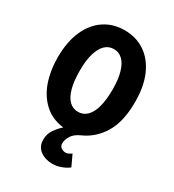

<svg xmlns="http://www.w3.org/2000/svg" viewBox="-210 -782 1020 1126"><g transform="rotate(30 300.0 -218.5)"><path d="M322.2 227.3Q273.2 227.3 239.3 202.1Q205.5 176.9 205.5 131.1Q205.5 90.4 227.2 60Q248.9 29.6 271.6 10.4Q193 0.8 141 -46.7Q89.1 -94.2 63.5 -167.4Q37.9 -240.6 37.9 -328.7Q37.9 -435.2 71 -510Q104.2 -584.9 163.3 -624.3Q222.4 -663.8 300 -663.8Q377.6 -663.8 436.7 -624.3Q495.8 -584.9 529 -510Q562.1 -435.2 562.1 -328.7Q562.1 -196.4 514.3 -117.2Q466.5 -37.9 386 -2.2Q346.9 14.6 329.9 41.5Q313 68.3 313 92.8Q313 113.1 326.7 122.4Q340.4 131.7 357.2 131.7Q368.1 131.7 378 126.2Q387.9 120.7 395.4 115.6L429.9 189.6Q410 205.5 380.6 216.4Q351.2 227.3 322.2 227.3ZM300 -111.9Q334.2 -111.9 358.9 -135.3Q383.7 -158.6 397.4 -206.5Q411.1 -254.3 411.1 -328.7Q411.1 -396.5 397.4 -442.9Q383.7 -489.4 358.9 -513Q334.2 -536.5 300 -536.5Q265.8 -536.5 241.1 -513Q216.3 -489.4 202.6 -442.9Q188.9 -396.5 188.9 -328.7Q188.9 -254.3 202.6 -206.5Q216.3 -158.6 241.1 -135.3Q265.8 -111.9 300 -111.9Z"/></g></svg>

Font: Source Code Pro ExtraLight
Style: Regular
Weight: 200
Monospace: yes
Designer: Paul D. Hunt, Teo Tuominen
Foundry: Adobe
Version: Version 1.026;hotconv 1.1.0;makeotfexe 2.6.0